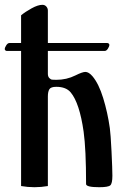

<svg xmlns="http://www.w3.org/2000/svg" viewBox="-22 -780 550 805"><path d="M-2 -574.2Q-2 -580.6 4.2 -590.1Q10.3 -599.6 17.6 -599.6H66.4V-715.8Q84 -730.5 110.6 -745.1Q137.2 -759.8 155.8 -759.8Q166 -759.8 172.4 -752.4Q178.7 -745.1 178.7 -735.8V-599.6H427.7Q431.2 -599.6 433.8 -597.4Q436.5 -595.2 436.5 -591.8Q436.5 -585.4 430.4 -575.9Q424.3 -566.4 417 -566.4H178.7V-470.7Q178.7 -459 184.6 -452.9Q190.4 -446.8 196.3 -446Q202.1 -445.3 213.9 -445.3Q257.3 -445.3 294.4 -463.9Q323.7 -478.5 335.9 -478.5Q350.1 -478.5 365.7 -460.4Q392.1 -429.2 410.6 -368.9Q429.2 -308.6 438.5 -242.7Q441.9 -218.8 445.6 -144.8Q449.2 -70.8 449.2 -43Q449.2 -10.7 440.4 -2.9Q431.6 4.9 394 4.9Q340.3 4.9 338.9 -7.8Q338.9 -154.3 328.6 -228Q311.5 -348.1 274.4 -392.6Q254.9 -416 213.9 -416Q191.4 -416 185.1 -406Q178.7 -396 178.7 -375.5V0Q150.9 4.9 122.6 4.9Q94.2 4.9 66.4 0V-566.4H6.8Q3.4 -566.4 0.7 -568.6Q-2 -570.8 -2 -574.2Z"/></svg>

Font: Monomachus
Style: Medium
Weight: 500
Designer: Alexey Kryukov
Version: Version 1.0